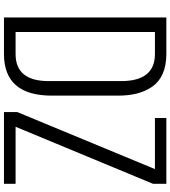

<svg xmlns="http://www.w3.org/2000/svg" viewBox="36 -916 880 993"><g transform="rotate(90 476.5 -420.0)"><path d="M931.2 0H560.1V-68.8L855 -780.8H590.8V-839.8H931.2V-771L636.2 -60.1H931.2ZM259.8 0H70.8V-839.8H259.8Q319.3 -839.8 362.1 -820.8Q404.8 -801.8 429 -766.6Q453.1 -731.4 464.1 -688Q475.1 -644.5 475.1 -589.8V-248Q475.1 0 259.8 0ZM146 -780.8V-60.1H259.8Q399.9 -60.1 399.9 -231V-606Q399.9 -780.8 259.8 -780.8Z"/></g></svg>

Font: VL Oswald
Style: Light
Weight: 300
Designer: vernon adams
Foundry: vernon adams
Version: Version ; ttfautohint (v0.92.18-e454-dirty) -l 8 -r 50 -G 20